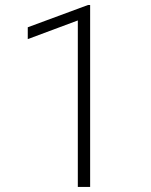

<svg xmlns="http://www.w3.org/2000/svg" viewBox="-20 -733 592 753"><path d="M333.5 0H285.2V-652.8L88.9 -579.6V-626L325.2 -713.4H333.5Z"/></svg>

Font: Heebo ExtraLight
Style: Regular
Weight: 250
Designer: Oded Ezer
Foundry: Ezer Type House
Version: Version 3.100